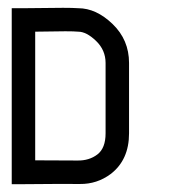

<svg xmlns="http://www.w3.org/2000/svg" viewBox="-20 -471 440 491"><path d="M180 -390Q170 -391 147 -391Q124 -391 70 -390V-61Q148 -61 178 -60.5Q208 -60 229 -76Q250 -92 250 -130V-310Q250 -343 225.5 -366.5Q201 -390 180 -390ZM141 -451Q166 -451 180 -450Q226 -450 268 -409.5Q310 -369 310 -310V-130Q310 -62 263 -26Q228 0 184.5 -0.5Q141 -1 40 0H10V-450H40Z"/></svg>

Font: SOV_Station
Style: Bold
Weight: 700
Version: Version 1.00